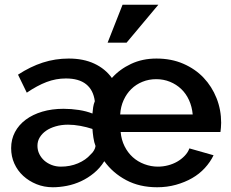

<svg xmlns="http://www.w3.org/2000/svg" viewBox="-20 -780 976 810"><path d="M203 10Q166 10 134 -3Q102 -16 78 -38Q54 -60 40.5 -90Q27 -120 27 -155Q27 -192 43 -222.5Q59 -253 88.5 -275Q118 -297 158.5 -309Q199 -321 248 -321Q281 -321 313 -316Q345 -311 370 -301Q371 -314 373 -327.5Q375 -341 380 -353Q374 -400 343.5 -424.5Q313 -449 258 -449Q216 -449 176.5 -434Q137 -419 93 -389L56 -465Q108 -499 160.5 -516Q213 -533 270 -533Q332 -533 378 -511.5Q424 -490 452 -451Q485 -488 533 -510.5Q581 -533 640 -533Q703 -533 753.5 -511Q804 -489 839 -452Q874 -415 893.5 -366Q913 -317 913 -262Q913 -253 912 -241.5Q911 -230 910 -223H489Q492 -190 505.5 -163Q519 -136 540 -117Q561 -98 589 -87.5Q617 -77 646 -77Q668 -77 689 -82.5Q710 -88 727.5 -98Q745 -108 759 -122.5Q773 -137 779 -154L881 -125Q867 -96 844 -71Q821 -46 790.5 -28.5Q760 -11 722.5 -0.5Q685 10 643 10Q569 10 512.5 -20Q456 -50 420 -100Q402 -71 376.5 -50Q351 -29 322 -15.5Q293 -2 262 4Q231 10 203 10ZM237 -77Q276 -77 309 -91Q342 -105 362 -128Q371 -136 376.5 -145.5Q382 -155 383 -164Q377 -179 374 -199.5Q371 -220 370 -236Q346 -244 319 -249Q292 -254 267 -254Q239 -254 215 -247Q191 -240 174.5 -228.5Q158 -217 148 -201Q138 -185 138 -165Q138 -146 146 -130Q154 -114 167 -102.5Q180 -91 198 -84Q216 -77 237 -77ZM793 -297Q790 -330 777.5 -357.5Q765 -385 744.5 -404.5Q724 -424 697 -435Q670 -446 639 -446Q608 -446 581 -435Q554 -424 534 -404.5Q514 -385 501.5 -357.5Q489 -330 487 -297ZM514 -600H434L497 -760H648Z"/></svg>

Font: Rising Sun SemiBold
Style: Regular
Weight: 600
Designer: Matt McInerney, Pablo Impallari, Rodrigo Fuenzalida (Raleway font), Stephen Hutchings (Greek), Cristiano Sobral (main ch
Foundry: The Rising Sun Project Authors
Version: Version 4.327; ttfautohint (v1.8.4.7-5d5b-dirty)